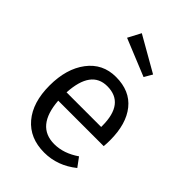

<svg xmlns="http://www.w3.org/2000/svg" viewBox="-235 -898 1012 1012"><g transform="rotate(45 271.0 -392.5)"><path d="M404 -685 378 -640 170 -725 208 -797ZM489 -280Q489 -256 487 -234H148Q161 -57 295 -57Q365 -57 433 -104L470 -54Q388 12 289 12Q181 12 120 -60Q59 -132 59 -258Q59 -383 117.5 -460.5Q176 -538 275 -538Q379 -538 434 -469.5Q489 -401 489 -280ZM406 -296V-304Q406 -471 277 -471Q158 -471 148 -296Z"/></g></svg>

Font: FiraGO Book
Style: Regular
Weight: 350
Designer: bBox Type
Foundry: bBox Type GmbH
Version: Version 1.001;PS 001.001;hotconv 1.0.88;makeotf.lib2.5.64775